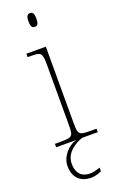

<svg xmlns="http://www.w3.org/2000/svg" viewBox="-181 -783 643 1049"><g transform="rotate(-20 140.0 -258.0)"><path d="M147 -658C162 -658 170 -666 170 -698C170 -729 162 -738 147 -738C133 -738 124 -729 124 -698C124 -666 133 -658 147 -658ZM31 0H147C100 13 54 63 54 119C54 182 90 222 156 222C176 222 196 216 216 207V186C189 194 177 198 156 198C118 198 80 179 80 113C80 47 146 12 182 0H273V-20H243C170 -20 166 -24 166 -94V-536H53V-516H71C131 -516 138 -512 138 -438V-94C138 -24 134 -20 61 -20H31Z"/></g></svg>

Font: Noto Serif Malayalam Thin
Style: Regular
Weight: 100
Designer: Indian type Foundry, Jelle Bosma, Monotype Design Team
Foundry: Monotype Imaging Inc.
Version: Version 2.104